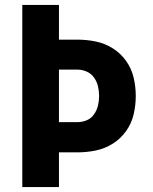

<svg xmlns="http://www.w3.org/2000/svg" viewBox="-20 -755 616 775"><path d="M70 0H218V-140H292Q330 -140 366.5 -147.5Q403 -155 435 -175Q467 -195 489 -226Q511 -257 519.5 -293.5Q528 -330 528 -368Q528 -405 519.5 -441.5Q511 -478 489 -509Q467 -540 435 -560Q403 -580 366.5 -587.5Q330 -595 292 -595H218V-735H70ZM218 -262V-474H292Q312 -474 330 -466Q348 -458 359.5 -442Q371 -426 375.5 -406.5Q380 -387 380 -368Q380 -348 375.5 -329Q371 -310 359.5 -293.5Q348 -277 330 -269.5Q312 -262 292 -262Z"/></svg>

Font: Iosevka Sparkle Heavy
Style: Regular
Weight: 900
Designer: Belleve Invis
Foundry: Belleve Invis
Version: Version 4.5.0; ttfautohint (v1.8.3)